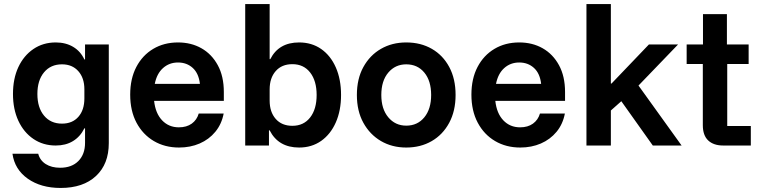

<svg xmlns="http://www.w3.org/2000/svg" viewBox="-20 -720 3756 950"><path d="M280 210Q182.5 210 117.5 164.2Q52.5 118.3 41.7 40.8H169.2Q177.5 73.3 206.2 91.7Q235 110 277.5 110Q335 110 367.9 76.7Q400.8 43.3 400.8 -13.3V-85H397.5Q376.7 -43.3 340.8 -21.7Q305 0 255.8 0Q193.3 0 145.4 -32.5Q97.5 -65 70.8 -122.5Q44.2 -180 44.2 -255Q44.2 -330.8 70.8 -387.9Q97.5 -445 145.4 -477.5Q193.3 -510 255.8 -510Q305 -510 341.7 -488.3Q378.3 -466.7 397.5 -425.8H400.8V-500H518.3V-11.7Q518.3 91.7 455 150.8Q391.7 210 280 210ZM286.7 -108.3Q338.3 -108.3 367.9 -142.1Q397.5 -175.8 397.5 -233.3V-278.3Q397.5 -334.2 367.5 -367.9Q337.5 -401.7 286.7 -401.7Q230.8 -401.7 197.9 -362.1Q165 -322.5 165 -255Q165 -187.5 197.9 -147.9Q230.8 -108.3 286.7 -108.3Z M865.8 10Q795.8 10 741.2 -22.1Q686.7 -54.2 655.4 -112.9Q624.2 -171.7 624.2 -251.7Q624.2 -330.8 654.6 -388.8Q685 -446.7 738.3 -478.3Q791.7 -510 860.8 -510Q925.8 -510 976.7 -481.2Q1027.5 -452.5 1057.5 -397.5Q1087.5 -342.5 1087.5 -265V-220.8H742.5Q749.2 -159.2 782.1 -124.6Q815 -90 865 -90Q903.3 -90 928.8 -108.3Q954.2 -126.7 963.3 -158.3H1086.7Q1076.7 -105.8 1045.4 -67.9Q1014.2 -30 967.9 -10Q921.7 10 865.8 10ZM745.8 -305H969.2Q963.3 -356.7 933.8 -383.8Q904.2 -410.8 860.8 -410.8Q817.5 -410.8 786.7 -383.3Q755.8 -355.8 745.8 -305Z M1460 10Q1357.5 10 1314.2 -75H1310.8V0H1193.3V-700H1314.2V-427.5H1317.5Q1359.2 -510 1460 -510Q1522.5 -510 1569.2 -477.5Q1615.8 -445 1641.7 -386.2Q1667.5 -327.5 1667.5 -250Q1667.5 -173.3 1641.7 -114.6Q1615.8 -55.8 1569.2 -22.9Q1522.5 10 1460 10ZM1426.7 -97.5Q1482.5 -97.5 1514.6 -138.8Q1546.7 -180 1546.7 -250Q1546.7 -320 1514.6 -361.2Q1482.5 -402.5 1426.7 -402.5Q1374.2 -402.5 1344.2 -368.3Q1314.2 -334.2 1314.2 -277.5V-222.5Q1314.2 -165.8 1344.2 -131.7Q1374.2 -97.5 1426.7 -97.5Z M1990 10Q1920 10 1865 -22.1Q1810 -54.2 1777.9 -112.5Q1745.8 -170.8 1745.8 -250Q1745.8 -330 1777.9 -388.3Q1810 -446.7 1865 -478.3Q1920 -510 1990 -510Q2061.7 -510 2116.7 -478.3Q2171.7 -446.7 2202.9 -388.3Q2234.2 -330 2234.2 -250Q2234.2 -170.8 2202.5 -112.1Q2170.8 -53.3 2115.8 -21.7Q2060.8 10 1990 10ZM1990 -98.3Q2045.8 -98.3 2079.6 -139.6Q2113.3 -180.8 2113.3 -250Q2113.3 -320 2079.6 -360.8Q2045.8 -401.7 1990 -401.7Q1935.8 -401.7 1901.2 -360.8Q1866.7 -320 1866.7 -250Q1866.7 -180.8 1901.2 -139.6Q1935.8 -98.3 1990 -98.3Z M2554.2 10Q2484.2 10 2429.6 -22.1Q2375 -54.2 2343.8 -112.9Q2312.5 -171.7 2312.5 -251.7Q2312.5 -330.8 2342.9 -388.8Q2373.3 -446.7 2426.7 -478.3Q2480 -510 2549.2 -510Q2614.2 -510 2665 -481.2Q2715.8 -452.5 2745.8 -397.5Q2775.8 -342.5 2775.8 -265V-220.8H2430.8Q2437.5 -159.2 2470.4 -124.6Q2503.3 -90 2553.3 -90Q2591.7 -90 2617.1 -108.3Q2642.5 -126.7 2651.7 -158.3H2775Q2765 -105.8 2733.8 -67.9Q2702.5 -30 2656.2 -10Q2610 10 2554.2 10ZM2434.2 -305H2657.5Q2651.7 -356.7 2622.1 -383.8Q2592.5 -410.8 2549.2 -410.8Q2505.8 -410.8 2475 -383.3Q2444.2 -355.8 2434.2 -305Z M2881.7 0V-700H3002.5V-306.7H3005.8L3190.8 -500H3335L3139.2 -296.7L3352.5 0H3210L3054.2 -219.2L3002.5 -173.3V0Z M3558.3 0Q3510.8 0 3484.2 -25Q3457.5 -50 3457.5 -100.8V-403.3H3377.5V-500H3458.3V-650H3576.7V-500H3684.2V-403.3H3578.3V-96.7H3695V0Z"/></svg>

Font: Funnel Sans SemiBold
Style: Regular
Weight: 600
Designer: NORD ID, Kristian Moeller
Foundry: Dicotype
Version: Version 1.000